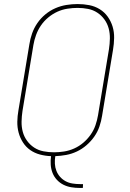

<svg xmlns="http://www.w3.org/2000/svg" viewBox="-20 -763 640 948"><path d="M374 165Q352 165 331.5 161.5Q311 158 293 149Q275 140 261 125Q247 110 239.5 91Q232 72 230.5 50.5Q229 29 232 8Q204 7 177.5 0Q151 -7 129.5 -22Q108 -37 93.5 -59.5Q79 -82 72 -108Q65 -134 65.5 -162Q66 -190 71 -218L125 -544Q129 -571 138.5 -598Q148 -625 164.5 -649Q181 -673 204 -692Q227 -711 253.5 -722.5Q280 -734 308 -738.5Q336 -743 363 -743Q393 -743 421 -737.5Q449 -732 472.5 -717.5Q496 -703 512 -680.5Q528 -658 536 -631.5Q544 -605 543.5 -575.5Q543 -546 538 -517L484 -191Q480 -165 471 -138.5Q462 -112 445.5 -88.5Q429 -65 407 -46Q385 -27 359.5 -15Q334 -3 307 2Q280 7 253 8Q250 27 251 45.5Q252 64 258.5 80.5Q265 97 276.5 110Q288 123 303.5 131.5Q319 140 337.5 143Q356 146 375 146H390L389 165ZM247 -11Q271 -11 296.5 -15Q322 -19 346.5 -30Q371 -41 391.5 -58.5Q412 -76 427.5 -98Q443 -120 451.5 -145Q460 -170 464 -194L518 -520Q522 -546 522.5 -572.5Q523 -599 516.5 -623Q510 -647 495.5 -667Q481 -687 460.5 -700.5Q440 -714 415 -719Q390 -724 363 -724Q339 -724 313 -720Q287 -716 263 -705Q239 -694 218 -676.5Q197 -659 182 -637Q167 -615 158 -590Q149 -565 145 -541L91 -215Q87 -189 86.5 -162.5Q86 -136 92.5 -112Q99 -88 113.5 -68Q128 -48 148.5 -34.5Q169 -21 194.5 -16Q220 -11 247 -11Z"/></svg>

Font: Iosevka Aile Thin
Style: Italic
Weight: 100
Italic angle: -9°
Designer: Belleve Invis
Foundry: Belleve Invis
Version: Version 31.1.0; ttfautohint (v1.8.4)